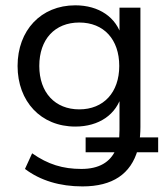

<svg xmlns="http://www.w3.org/2000/svg" viewBox="-20 -505 615 711"><path d="M285.3 185.3C397.1 185.3 464.7 139.2 490.2 49L469.6 58.8H565.7V3.9H490.2L495.1 25.5C498 8.8 500 -11.8 500 -34.3V-476.5H422.5V-366.7H431.4C411.8 -441.2 346.1 -485.3 258.8 -485.3C131.4 -485.3 45.1 -392.2 45.1 -260.8C45.1 -129.4 131.4 -36.3 258.8 -36.3C346.1 -36.3 411.8 -80.4 431.4 -155.9H422.5V-23.5C422.5 -5.9 421.6 7.8 418.6 22.5L426.5 3.9H297.1V58.8H418.6L408.8 49C388.2 96.1 346.1 120.6 281.4 120.6C212.7 120.6 157.8 103.9 99 62.7L72.5 120.6C129.4 163.7 202 185.3 285.3 185.3ZM273.5 -100C184.3 -100 125.5 -161.8 125.5 -260.8C125.5 -359.8 183.3 -421.6 273.5 -421.6C364.7 -421.6 421.6 -358.8 421.6 -260.8C421.6 -162.7 363.7 -100 273.5 -100Z"/></svg>

Font: LL Pando Sans
Style: Regular
Weight: 400
Designer: Joshua Smith
Foundry: Joshua Smith
Version: Version 1.000;Glyphs 3.2.1 (3258)